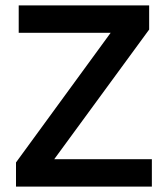

<svg xmlns="http://www.w3.org/2000/svg" viewBox="-20 -688 619 708"><path d="M540 0H39V-89L388 -567H49V-668H530V-579L180 -101H540Z"/></svg>

Font: Celebes SemiBold
Style: Regular
Weight: 600
Designer: Anugrah Pasau
Foundry: Lafontype
Version: Version 1.000